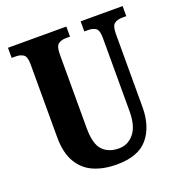

<svg xmlns="http://www.w3.org/2000/svg" viewBox="-131 -825 889 946"><g transform="rotate(-20 314.0 -352.0)"><path d="M322 10Q254 10 202 -12.5Q150 -35 120.5 -85.5Q91 -136 91 -218V-600Q91 -640 75 -650.5Q59 -661 36 -661H14V-714H320V-661H298Q275 -661 259 -650Q243 -639 243 -596V-210Q243 -126 274 -93.5Q305 -61 359 -61Q407 -61 438.5 -99.5Q470 -138 470 -215V-600Q470 -640 455 -650.5Q440 -661 416 -661H395V-714H615V-661H593Q569 -661 553 -650Q537 -639 537 -596V-213Q537 -112 486.5 -51Q436 10 322 10Z"/></g></svg>

Font: Noto Serif ExtraCondensed ExtraBold
Style: Regular
Weight: 800
Width: 2
Designer: Monotype Design Team
Foundry: Monotype Imaging Inc.
Version: Version 2.013; ttfautohint (v1.8.4.7-5d5b)